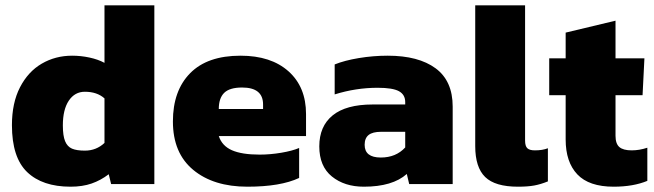

<svg xmlns="http://www.w3.org/2000/svg" viewBox="-20 -694 2466 724"><path d="M25 -222Q25 -306 55.5 -365Q86 -424 137.5 -454Q189 -484 252 -484Q285 -484 317.5 -477Q350 -470 374 -457V-674H562V0H399L390 -37Q360 -14 325.5 -2Q291 10 246 10Q140 10 82.5 -45Q25 -100 25 -222ZM374 -155V-323Q346 -348 300 -348Q262 -348 239.5 -314.5Q217 -281 217 -221Q217 -182 225.5 -161.5Q234 -141 251.5 -133.5Q269 -126 300 -126Q343 -126 374 -155Z M632 -236Q632 -352 697 -418Q762 -484 887 -484Q1002 -484 1068 -425Q1134 -366 1134 -264V-181H805Q817 -144 854.5 -127.5Q892 -111 959 -111Q999 -111 1040.5 -118Q1082 -125 1108 -136V-23Q1038 10 913 10Q785 10 708.5 -53.5Q632 -117 632 -236ZM972 -283V-300Q972 -364 893 -364Q846 -364 825.5 -344Q805 -324 805 -283Z M1184 -142Q1184 -218 1234.5 -259Q1285 -300 1385 -300H1508V-309Q1508 -337 1484.5 -350Q1461 -363 1404 -363Q1322 -363 1242 -338V-451Q1279 -466 1333 -475Q1387 -484 1442 -484Q1558 -484 1622.5 -436.5Q1687 -389 1687 -292V0H1523L1514 -38Q1460 10 1352 10Q1279 10 1231.5 -28.5Q1184 -67 1184 -142ZM1508 -138V-197H1417Q1385 -197 1370 -185Q1355 -173 1355 -148Q1355 -100 1416 -100Q1473 -100 1508 -138Z M1772 -143V-674H1960V-164Q1960 -143 1968.5 -135Q1977 -127 1997 -127Q2026 -127 2046 -135V-10Q2019 1 1994.5 5.5Q1970 10 1933 10Q1847 10 1809.5 -26.5Q1772 -63 1772 -143Z M2113 -168V-335H2051V-474H2113V-571L2301 -616V-474H2410L2403 -335H2301V-182Q2301 -152 2315.5 -139.5Q2330 -127 2362 -127Q2391 -127 2421 -137V-12Q2368 10 2294 10Q2201 10 2157 -36.5Q2113 -83 2113 -168Z"/></svg>

Font: Kanit Bold
Style: Regular
Weight: 700
Designer: Katatrad Team
Foundry: CadsonDemak
Version: Version 1.000